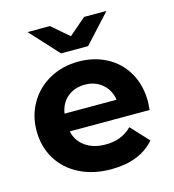

<svg xmlns="http://www.w3.org/2000/svg" viewBox="-112 -844 855 945"><g transform="rotate(-15 315.5 -371.5)"><path d="M596 -225H189Q200 -175 241 -146Q282 -117 343 -117Q385 -117 417.5 -129.5Q450 -142 478 -169L561 -79Q485 8 339 8Q248 8 178 -27.5Q108 -63 70 -126Q32 -189 32 -269Q32 -348 69.5 -411.5Q107 -475 172.5 -510.5Q238 -546 319 -546Q398 -546 462 -512Q526 -478 562.5 -414.5Q599 -351 599 -267Q599 -264 596 -225ZM187 -316H452Q444 -367 408 -397.5Q372 -428 320 -428Q267 -428 231 -398Q195 -368 187 -316ZM517 -751 385 -607H247L115 -751H229L316 -676L403 -751Z"/></g></svg>

Font: mBank
Style: Bold
Weight: 700
Designer: Julieta Ulanovsky
Foundry: Julieta Ulanovsky
Version: Version 7.200